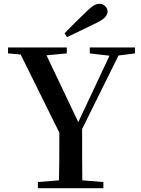

<svg xmlns="http://www.w3.org/2000/svg" viewBox="-20 -983 735 1003"><path d="M317 -809 330 -789C381 -813 433 -838 483 -863C529 -884 542 -905 542 -923C542 -943 524 -963 500 -963C479 -963 462 -952 430 -921C394 -887 355 -848 317 -809ZM449 -704 552 -692 389 -345 223 -694 329 -704V-735H22V-704L88 -698L290 -290C290 -170 290 -112 288 -41L178 -32V0H520V-32L410 -41C409 -117 409 -176 409 -309L599 -693L685 -704V-735H449Z"/></svg>

Font: Noto Serif HK SemiBold
Style: Regular
Weight: 600
Designer: Ryoko NISHIZUKA 西塚涼子 (kana & ideographs); Frank Grießhammer (Latin, Greek & Cyrillic); Wenlong ZHANG 张文龙 (bopomofo); San
Foundry: Adobe
Version: Version 2.001;hotconv 1.1.0;makeotfexe 2.6.0